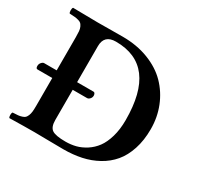

<svg xmlns="http://www.w3.org/2000/svg" viewBox="-141 -812 1005 978"><g transform="rotate(30 361.5 -322.5)"><path d="M314.9 -284.2H231V-106.9Q231 -65.4 251.5 -51.3Q272 -37.1 331.1 -37.1Q362.3 -37.1 390.9 -44.4Q419.4 -51.8 447.5 -69.8Q475.6 -87.9 496.1 -115.5Q516.6 -143.1 529.3 -186.8Q542 -230.5 542 -285.2Q542 -606.9 299.8 -606.9Q231 -606.9 231 -541V-329.1H328.1Q333 -329.1 335.9 -323.7Q338.9 -318.4 338.9 -312Q338.9 -300.8 331.3 -292.5Q323.7 -284.2 314.9 -284.2ZM170.9 0H169.9Q113.8 0 23.9 2Q19.5 -2.4 19.5 -14.4Q19.5 -26.4 23.9 -30.8Q43.9 -31.7 54.9 -32.7Q65.9 -33.7 77.1 -37.4Q88.4 -41 93.8 -46.4Q99.1 -51.8 103.5 -62.3Q107.9 -72.8 109.4 -86.7Q110.8 -100.6 110.8 -122.1V-284.2H23.9Q14.2 -284.2 14.2 -299.8Q14.2 -311.5 22 -320.3Q29.8 -329.1 37.1 -329.1H110.8V-523.9Q110.8 -544.9 109.6 -558.6Q108.4 -572.3 103.8 -582.3Q99.1 -592.3 94 -597.7Q88.9 -603 77.4 -606.4Q65.9 -609.9 54.9 -610.8Q43.9 -611.8 23.9 -612.8Q19.5 -617.2 19.5 -629.9Q19.5 -642.6 23.9 -647Q115.7 -645 169.9 -645H170.9Q188 -645 236.3 -645.5Q284.7 -646 316.9 -646Q400.4 -646 469 -619.4Q537.6 -592.8 582.3 -546.9Q627 -501 651.4 -439.9Q675.8 -378.9 675.8 -309.1Q675.8 -243.2 658.4 -190.4Q641.1 -137.7 611.1 -102.1Q581.1 -66.4 538.3 -42.7Q495.6 -19 446.5 -8.5Q397.5 2 340.8 2Q307.6 2 247.6 1Q187.5 0 170.9 0Z"/></g></svg>

Font: Common Serif SemiBold
Style: Regular
Weight: 600
Designer: Philipp H. Poll, Khaled Hosny
Foundry: Stefan Peev, Context Ltd.
Version: Version 1.026